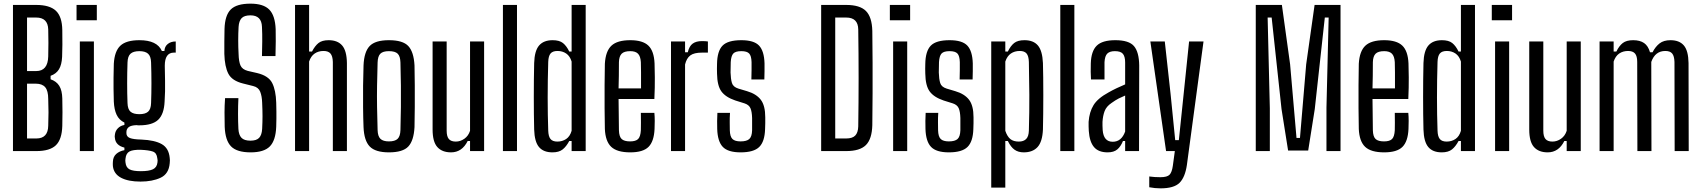

<svg xmlns="http://www.w3.org/2000/svg" viewBox="-20 -827 9316 1051"><path d="M51 0V-800H178Q252 -800 286 -768Q320 -736 321 -662Q322 -617 321.5 -582.5Q321 -548 320 -516Q318 -473 303 -448Q288 -423 257 -412V-393Q289 -382 304.5 -357Q320 -332 321 -288Q322 -247 322 -212.5Q322 -178 321 -138Q319 -64 286 -32Q253 0 179 0ZM128 -438H178Q242 -438 244 -518Q246 -592 244 -666Q242 -731 178 -731H128ZM128 -69H179Q243 -69 244 -139Q247 -212 244 -285Q244 -330 227.5 -349.5Q211 -369 176 -369H128Z M399 -716V-800H510V-716ZM417 0V-600H494V0Z M749 167Q682 167 642.5 146Q603 125 598 83Q597 70 598 58Q599 31 616.5 15.5Q634 0 661 -5V-19Q613 -31 609 -71Q607 -80 609 -90Q611 -110 625 -124.5Q639 -139 661 -143V-156Q632 -170 618.5 -198.5Q605 -227 603 -271Q602 -311 601.5 -341Q601 -371 601.5 -402.5Q602 -434 603 -478Q607 -547 639 -577Q671 -607 743 -607Q840 -607 866 -548H880Q881 -572 898 -586Q915 -600 942 -600V-539H932Q882 -539 882 -467Q883 -418 883.5 -385Q884 -352 883.5 -326.5Q883 -301 881 -271Q878 -202 846 -171.5Q814 -141 743 -141Q739 -141 735 -141Q731 -141 728 -142Q697 -141 684.5 -131Q672 -121 672 -104V-98Q672 -79 691 -71.5Q710 -64 754 -63Q827 -60 865.5 -38Q904 -16 909 37Q910 43 910 50.5Q910 58 909 67Q904 125 859 146Q814 167 749 167ZM743 -202Q775 -202 790.5 -215.5Q806 -229 807 -263Q811 -368 807 -485Q806 -519 790.5 -533Q775 -547 743 -547Q710 -547 694.5 -533Q679 -519 678 -485Q674 -368 678 -263Q679 -229 694.5 -215.5Q710 -202 743 -202ZM751 110Q796 110 817.5 99.5Q839 89 842 62Q844 51 841 39Q838 10 816.5 2.5Q795 -5 751 -7Q708 -8 689 2Q670 12 667 41Q665 52 667 63Q670 90 689 100Q708 110 751 110Z M1352 7Q1277 7 1245 -25.5Q1213 -58 1210 -133Q1209 -176 1209 -211.5Q1209 -247 1212 -290H1285Q1283 -247 1283 -204Q1283 -161 1285 -121Q1287 -88 1302 -72.5Q1317 -57 1351 -57Q1384 -57 1398.5 -72.5Q1413 -88 1415 -121Q1417 -161 1417 -191Q1417 -221 1415 -265Q1414 -300 1404.5 -324.5Q1395 -349 1366 -356L1310 -370Q1250 -385 1230 -423.5Q1210 -462 1208 -532Q1208 -563 1208 -598.5Q1208 -634 1209 -668Q1211 -743 1243 -775Q1275 -807 1351 -807Q1422 -807 1454 -774.5Q1486 -742 1489 -667Q1490 -641 1489.5 -601.5Q1489 -562 1488 -520H1414Q1415 -560 1415.5 -600Q1416 -640 1414 -680Q1412 -743 1351 -743Q1317 -743 1302.5 -727.5Q1288 -712 1286 -680Q1284 -643 1284 -606Q1284 -569 1286 -532Q1287 -490 1296.5 -468.5Q1306 -447 1336 -439L1388 -427Q1450 -412 1470 -372.5Q1490 -333 1492 -265Q1493 -237 1493 -216.5Q1493 -196 1493 -177Q1493 -158 1492 -133Q1489 -58 1457 -25.5Q1425 7 1352 7Z M1595 0V-800H1672V-545H1688Q1704 -576 1723.5 -591.5Q1743 -607 1779 -607Q1828 -607 1853 -578Q1878 -549 1879 -482V0H1802V-488Q1801 -520 1789 -534Q1777 -548 1751 -548Q1723 -548 1702.5 -534Q1682 -520 1672 -490V0Z M2109 7Q2035 7 2004 -25Q1973 -57 1970 -131Q1968 -181 1967.5 -240Q1967 -299 1967.5 -358Q1968 -417 1970 -469Q1973 -543 2003.5 -575Q2034 -607 2109 -607Q2185 -607 2215 -575Q2245 -543 2249 -469Q2250 -418 2250.5 -359.5Q2251 -301 2250.5 -242Q2250 -183 2249 -131Q2245 -57 2215 -25Q2185 7 2109 7ZM2109 -53Q2142 -53 2156.5 -67Q2171 -81 2172 -115Q2174 -182 2174.5 -241Q2175 -300 2174.5 -358.5Q2174 -417 2172 -485Q2171 -519 2157 -533Q2143 -547 2109 -547Q2076 -547 2062 -533Q2048 -519 2047 -485Q2045 -417 2044 -358.5Q2043 -300 2044 -241Q2045 -182 2047 -115Q2048 -81 2062.5 -67Q2077 -53 2109 -53Z M2449 7Q2400 7 2374 -22Q2348 -51 2348 -118V-600H2425V-112Q2425 -80 2437 -66Q2449 -52 2475 -52Q2500 -52 2522 -67.5Q2544 -83 2553 -111V-600H2630V0H2553V-55H2540Q2509 7 2449 7Z M2733 0V-800H2810V0Z M3109 -800H3186V0H3109V-55H3096Q3080 -25 3060 -9Q3040 7 3004 7Q2955 7 2930.5 -22Q2906 -51 2904 -118Q2902 -199 2902 -296Q2902 -393 2904 -482Q2906 -549 2931 -578Q2956 -607 3005 -607Q3042 -607 3061.5 -591.5Q3081 -576 3096 -545H3109ZM3031 -52Q3058 -52 3079 -66Q3100 -80 3109 -111V-490Q3100 -520 3079.5 -534Q3059 -548 3032 -548Q3005 -548 2993.5 -534Q2982 -520 2981 -488Q2975 -287 2981 -112Q2982 -80 2993.5 -66Q3005 -52 3031 -52Z M3488 -209H3562Q3564 -189 3564 -165Q3564 -141 3563 -121Q3560 -53 3530 -23Q3500 7 3430 7Q3358 7 3326 -23Q3294 -53 3291 -121Q3290 -171 3289.5 -234.5Q3289 -298 3289.5 -362Q3290 -426 3291 -478Q3295 -547 3327 -577Q3359 -607 3430 -607Q3498 -607 3529 -577.5Q3560 -548 3563 -480Q3564 -457 3564.5 -403Q3565 -349 3562 -285H3366Q3366 -244 3367 -203Q3368 -162 3368 -114Q3369 -79 3383 -66Q3397 -53 3429 -53Q3460 -53 3473 -66Q3486 -79 3488 -114Q3489 -150 3488 -209ZM3430 -547Q3397 -547 3383 -533Q3369 -519 3368 -487Q3368 -446 3367.5 -411.5Q3367 -377 3366 -343H3489Q3489 -393 3489 -431Q3489 -469 3488 -487Q3486 -519 3472.5 -533Q3459 -547 3430 -547Z M3653 0V-600H3730V-541H3745Q3753 -575 3772 -588.5Q3791 -602 3822 -602Q3843 -602 3855 -600V-539H3823Q3779 -539 3758.5 -523.5Q3738 -508 3730 -474V0Z M4034 7Q3965 7 3936.5 -23Q3908 -53 3906 -121Q3905 -141 3905.5 -165Q3906 -189 3907 -209H3976Q3974 -180 3974.5 -156.5Q3975 -133 3975 -114Q3976 -79 3989.5 -66Q4003 -53 4034 -53Q4067 -53 4081.5 -66Q4096 -79 4097 -114Q4097 -131 4097 -148.5Q4097 -166 4097 -181Q4096 -216 4088 -234.5Q4080 -253 4056 -261L4005 -277Q3952 -295 3929 -326.5Q3906 -358 3905 -424Q3904 -438 3904.5 -450.5Q3905 -463 3905 -477Q3906 -547 3935 -577Q3964 -607 4038 -607Q4107 -607 4135 -577.5Q4163 -548 4165 -480Q4165 -461 4165 -437Q4165 -413 4164 -392H4093Q4094 -416 4094 -443Q4094 -470 4094 -487Q4093 -521 4081 -534Q4069 -547 4038 -547Q4006 -547 3994 -534Q3982 -521 3980 -487Q3980 -471 3979.5 -457.5Q3979 -444 3979 -430Q3980 -395 3986.5 -373Q3993 -351 4022 -342L4069 -328Q4120 -313 4144.5 -281Q4169 -249 4169 -185Q4169 -170 4169 -152.5Q4169 -135 4168 -120Q4166 -52 4136 -22.5Q4106 7 4034 7Z M4475 0V-800H4612Q4687 -800 4720 -767Q4753 -734 4755 -658Q4756 -566 4756.5 -483Q4757 -400 4756.5 -317Q4756 -234 4755 -142Q4753 -66 4720 -33Q4687 0 4612 0ZM4552 -69H4612Q4646 -69 4661.5 -85Q4677 -101 4678 -135Q4682 -400 4678 -666Q4677 -731 4612 -731H4552Z M4851 -716V-800H4962V-716ZM4869 0V-600H4946V0Z M5174 7Q5105 7 5076.5 -23Q5048 -53 5046 -121Q5045 -141 5045.5 -165Q5046 -189 5047 -209H5116Q5114 -180 5114.5 -156.5Q5115 -133 5115 -114Q5116 -79 5129.5 -66Q5143 -53 5174 -53Q5207 -53 5221.5 -66Q5236 -79 5237 -114Q5237 -131 5237 -148.5Q5237 -166 5237 -181Q5236 -216 5228 -234.5Q5220 -253 5196 -261L5145 -277Q5092 -295 5069 -326.5Q5046 -358 5045 -424Q5044 -438 5044.5 -450.5Q5045 -463 5045 -477Q5046 -547 5075 -577Q5104 -607 5178 -607Q5247 -607 5275 -577.5Q5303 -548 5305 -480Q5305 -461 5305 -437Q5305 -413 5304 -392H5233Q5234 -416 5234 -443Q5234 -470 5234 -487Q5233 -521 5221 -534Q5209 -547 5178 -547Q5146 -547 5134 -534Q5122 -521 5120 -487Q5120 -471 5119.5 -457.5Q5119 -444 5119 -430Q5120 -395 5126.5 -373Q5133 -351 5162 -342L5209 -328Q5260 -313 5284.5 -281Q5309 -249 5309 -185Q5309 -170 5309 -152.5Q5309 -135 5308 -120Q5306 -52 5276 -22.5Q5246 7 5174 7Z M5406 200V-600H5483V-545H5497Q5512 -576 5531.5 -591.5Q5551 -607 5588 -607Q5637 -607 5661.5 -578Q5686 -549 5689 -482Q5690 -449 5690.5 -403Q5691 -357 5691 -305.5Q5691 -254 5690.5 -205.5Q5690 -157 5689 -118Q5686 -51 5659.5 -22Q5633 7 5584 7Q5554 7 5533.5 -7.5Q5513 -22 5497 -55H5483V200ZM5557 -52Q5583 -52 5597 -66Q5611 -80 5612 -112Q5615 -215 5614.5 -308.5Q5614 -402 5612 -488Q5611 -520 5599.5 -534Q5588 -548 5562 -548Q5534 -548 5513.5 -534Q5493 -520 5483 -490V-111Q5494 -79 5511 -65.5Q5528 -52 5557 -52Z M5784 0V-800H5861V0Z M6043 7Q5993 7 5968.5 -22Q5944 -51 5940 -110Q5939 -122 5939 -135Q5939 -148 5939 -160Q5943 -214 5966 -251.5Q5989 -289 6048 -321Q6069 -333 6092 -344Q6115 -355 6139 -365V-485Q6139 -517 6127 -532Q6115 -547 6083 -547Q6055 -547 6041.5 -534Q6028 -521 6026 -487Q6026 -470 6026 -441.5Q6026 -413 6026 -392H5952Q5951 -409 5950.5 -434.5Q5950 -460 5951 -480Q5953 -547 5983.5 -577Q6014 -607 6085 -607Q6160 -607 6187.5 -574.5Q6215 -542 6216 -469L6215 0H6139V-55H6127Q6115 -25 6096 -9Q6077 7 6043 7ZM6071 -51Q6119 -51 6139 -107V-304Q6122 -297 6104 -288Q6086 -279 6064 -263Q6036 -244 6026.5 -218.5Q6017 -193 6015 -160Q6015 -151 6015 -139Q6015 -127 6016 -115Q6021 -51 6071 -51Z M6363 0 6277 -600H6356L6388 -310L6413 -60H6433L6459 -310L6489 -600H6568L6477 76Q6467 144 6436.5 174Q6406 204 6333 204Q6302 204 6271 198V139Q6283 141 6300 142Q6317 143 6332 143Q6369 143 6382 129.5Q6395 116 6400 81L6411 0Z M6854 0V-800H6997L7042 -475L7077 -72H7096L7130 -475L7176 -800H7318V0H7241V-238L7253 -731H7232L7177 -230L7141 -3H7031L6995 -230L6941 -731H6919L6931 -234V0Z M7615 -209H7689Q7691 -189 7691 -165Q7691 -141 7690 -121Q7687 -53 7657 -23Q7627 7 7557 7Q7485 7 7453 -23Q7421 -53 7418 -121Q7417 -171 7416.5 -234.5Q7416 -298 7416.5 -362Q7417 -426 7418 -478Q7422 -547 7454 -577Q7486 -607 7557 -607Q7625 -607 7656 -577.5Q7687 -548 7690 -480Q7691 -457 7691.5 -403Q7692 -349 7689 -285H7493Q7493 -244 7494 -203Q7495 -162 7495 -114Q7496 -79 7510 -66Q7524 -53 7556 -53Q7587 -53 7600 -66Q7613 -79 7615 -114Q7616 -150 7615 -209ZM7557 -547Q7524 -547 7510 -533Q7496 -519 7495 -487Q7495 -446 7494.5 -411.5Q7494 -377 7493 -343H7616Q7616 -393 7616 -431Q7616 -469 7615 -487Q7613 -519 7599.5 -533Q7586 -547 7557 -547Z M7977 -800H8054V0H7977V-55H7964Q7948 -25 7928 -9Q7908 7 7872 7Q7823 7 7798.5 -22Q7774 -51 7772 -118Q7770 -199 7770 -296Q7770 -393 7772 -482Q7774 -549 7799 -578Q7824 -607 7873 -607Q7910 -607 7929.5 -591.5Q7949 -576 7964 -545H7977ZM7899 -52Q7926 -52 7947 -66Q7968 -80 7977 -111V-490Q7968 -520 7947.5 -534Q7927 -548 7900 -548Q7873 -548 7861.5 -534Q7850 -520 7849 -488Q7843 -287 7849 -112Q7850 -80 7861.5 -66Q7873 -52 7899 -52Z M8146 -716V-800H8257V-716ZM8164 0V-600H8241V0Z M8452 7Q8403 7 8377 -22Q8351 -51 8351 -118V-600H8428V-112Q8428 -80 8440 -66Q8452 -52 8478 -52Q8503 -52 8525 -67.5Q8547 -83 8556 -111V-600H8633V0H8556V-55H8543Q8512 7 8452 7Z M8736 0V-600H8813V-545H8828Q8843 -576 8863 -591.5Q8883 -607 8920 -607Q8957 -607 8979.5 -591.5Q9002 -576 9012 -541H9026Q9042 -572 9064.5 -589.5Q9087 -607 9124 -607Q9173 -607 9197.5 -578Q9222 -549 9223 -482L9224 0H9147L9146 -488Q9145 -520 9133.5 -534Q9122 -548 9096 -548Q9040 -548 9019 -488L9020 0H8943L8942 -488Q8942 -520 8930 -534Q8918 -548 8892 -548Q8864 -548 8843.5 -534Q8823 -520 8813 -490V0Z"/></svg>

Font: Big Shoulders Display Medium
Style: Regular
Weight: 500
Designer: Patric King
Foundry: XO Type Co
Version: Version 1.000; ttfautohint (v1.8.2)